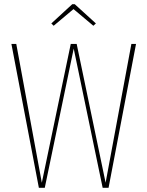

<svg xmlns="http://www.w3.org/2000/svg" viewBox="-20 -889 698 909"><path d="M624 -681 494 0H466L329 -659L192 0H164L34 -681H57L178 -24L315 -681H343L480 -24L602 -681ZM234 -767 223 -778 322 -869H334L434 -778L422 -767L328 -846Z"/></svg>

Font: Fira Sans Extra Condensed Thin
Style: Regular
Weight: 250
Width: 1
Designer: Carrois Corporate & Edenspiekermann AG
Foundry: Carrois Corporate GbR & Edenspiekermann AG
Version: Version 4.203